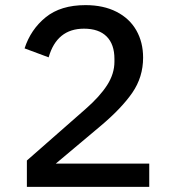

<svg xmlns="http://www.w3.org/2000/svg" viewBox="-20 -730 680 750"><path d="M563 0H85V-103L314 -304Q370 -353 398.5 -397.5Q427 -442 427 -489V-500Q427 -557 396.5 -587.5Q366 -618 308 -618Q202 -618 170 -506L76 -541Q100 -615 158.5 -662.5Q217 -710 314 -710Q384 -710 435 -684Q486 -658 512.5 -611.5Q539 -565 539 -505Q539 -429 497 -368Q455 -307 373 -238L198 -91H563Z"/></svg>

Font: Writer Medium
Style: Regular
Weight: 500
Monospace: yes
Designer: Mike Abbink, Paul van der Laan, Pieter van Rosmalen
Foundry: Bold Monday
Version: Version 2.001 2020